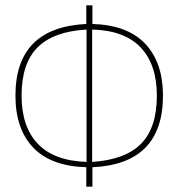

<svg xmlns="http://www.w3.org/2000/svg" viewBox="-20 -701 670 721"><path d="M327 -73V0H304V-73Q171 -77 104.5 -147Q38 -217 38 -342Q38 -598 304 -611V-681H327V-611Q459 -607 525.5 -536.5Q592 -466 592 -342Q592 -85 327 -73ZM569 -342Q569 -459 508 -523Q447 -587 326 -590V-93Q450 -101 509.5 -161Q569 -221 569 -342ZM305 -93V-590Q181 -583 121 -523Q61 -463 61 -342Q61 -225 122 -161Q183 -97 305 -93Z"/></svg>

Font: Fira Sans Extra Condensed Thin
Style: Regular
Weight: 250
Width: 1
Designer: Carrois Corporate & Edenspiekermann AG
Foundry: Carrois Corporate GbR & Edenspiekermann AG
Version: Version 4.203